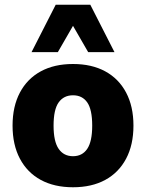

<svg xmlns="http://www.w3.org/2000/svg" viewBox="-20 -779 615 810"><path d="M288 11Q209 11 152 -20Q95 -51 64 -109.5Q33 -168 33 -249Q33 -330 64 -388.5Q95 -447 152 -478Q209 -509 288 -509Q367 -509 424 -478Q481 -447 512 -388.5Q543 -330 543 -249Q543 -168 512 -109.5Q481 -51 424 -20Q367 11 288 11ZM288 -120Q327 -120 348 -151Q369 -182 369 -249Q369 -317 348 -347Q327 -377 288 -377Q249 -377 227.5 -347Q206 -317 206 -249Q206 -182 227.5 -151Q249 -120 288 -120ZM113 -559 215 -759H361L463 -559H352L288 -670L224 -559Z"/></svg>

Font: Nunito Sans 10pt SemiCondensed Black
Style: Regular
Weight: 900
Width: 4
Designer: Vernon Adams
Foundry: Vernon Adams
Version: Version 3.101;gftools[0.9.27]